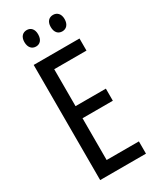

<svg xmlns="http://www.w3.org/2000/svg" viewBox="-224 -963 850 1031"><g transform="rotate(-30 201.0 -447.5)"><path d="M91 -845C91 -810 110 -793 134 -793C158 -793 176 -810 176 -845C176 -878 158 -895 134 -895C110 -895 91 -879 91 -845ZM254 -845C254 -810 272 -793 297 -793C321 -793 340 -810 340 -845C340 -878 321 -895 297 -895C273 -895 254 -879 254 -845ZM357 0V-76H157V-335H345V-410H157V-639H357V-714H73V0Z"/></g></svg>

Font: Noto Sans Telugu ExtraCondensed
Style: Regular
Weight: 400
Width: 2
Designer: Jelle Bosma - Monotype Design Team
Foundry: Monotype Imaging Inc.
Version: Version 2.005